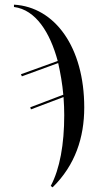

<svg xmlns="http://www.w3.org/2000/svg" viewBox="-20 -565 402 825"><path d="M198 234 206 240C303 145 342 26 342 -103C342 -362 216 -535 40 -545V-535C134 -523 195 -425 228 -303L70 -246L74 -237L230 -294C240 -250 248 -204 252 -158L110 -104L113 -95L253 -148C255 -118 256 -95 256 -70C256 55 237 161 198 234Z"/></svg>

Font: Noto Serif Display Condensed
Style: Regular
Weight: 400
Width: 3
Designer: Monotype Design Team
Foundry: Monotype Imaging Inc.
Version: Version 2.009